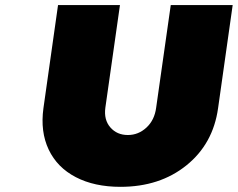

<svg xmlns="http://www.w3.org/2000/svg" viewBox="-20 -721 930 751"><path d="M149.9 -297.9 207 -701.2H449.2L392.1 -299.8Q385.7 -252.4 411.6 -222.7Q437.5 -192.9 480 -192.9Q521.5 -192.9 553 -222.2Q584.5 -251.5 590.8 -299.8L647.9 -701.2H890.1L833 -297.9Q813.5 -158.2 709.2 -74.2Q605 9.8 451.2 9.8Q349.1 9.8 276.4 -28.1Q203.6 -65.9 170.4 -136Q137.2 -206.1 149.9 -297.9Z"/></svg>

Font: Trueno UltraBlack
Style: Italic
Weight: 950
Designer: Julieta Ulanovsky
Foundry: Julieta Ulanovsky
Version: Version 3.001b | FøM Fix